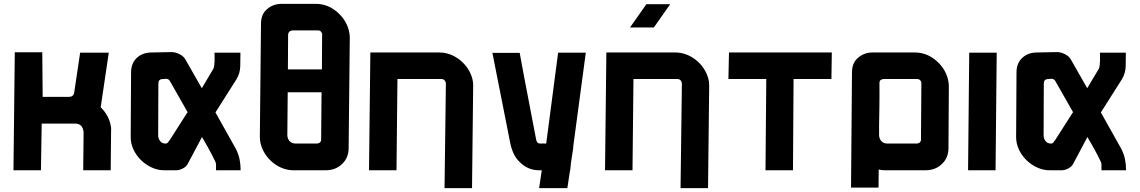

<svg xmlns="http://www.w3.org/2000/svg" viewBox="-20 -886 5929 999"><path d="M413 0 415 -200Q415 -201 413 -209Q406 -243 370 -243H197L193 0H50L57 -614H200L202 -382H339Q362 -382 366 -404L397 -612H546L504 -328Q542 -290 554 -243Q556 -233 557.5 -225Q559 -217 558 -209L556 0Z M956 -32Q948 -18 930.5 -9Q913 0 896 0H835Q801 0 769.5 -14.5Q738 -29 713.5 -53Q689 -77 674.5 -108Q660 -139 660 -173L662 -509Q662 -557 692 -585Q722 -613 770 -613L873 -615Q893 -615 914.5 -604Q936 -593 945 -576L1030 -427L1089 -526Q1093 -532 1094.5 -543.5Q1096 -555 1096.5 -568Q1097 -581 1096.5 -593Q1096 -605 1096 -612H1231Q1231 -577 1230 -540.5Q1229 -504 1210 -473L1101 -301L1207 -112Q1221 -84 1226.5 -57.5Q1232 -31 1232 0H1104V-33Q1104 -37 1098 -50Q1092 -63 1082 -82Q1072 -101 1059 -124.5Q1046 -148 1031 -173ZM819 -474Q812 -472 808 -467Q804 -462 804 -449L803 -182Q803 -165 813 -152Q823 -139 842 -139Q850 -139 855.5 -147Q861 -155 865 -160L955 -301H957L863 -466Q856 -476 844 -476Z M1338 -762Q1338 -811 1368 -837Q1400 -866 1446 -866H1623Q1682 -866 1730 -827Q1780 -786 1795 -728Q1800 -706 1800 -693L1794 -117Q1794 -64 1760 -33Q1727 0 1673 0H1509Q1450 0 1401 -39Q1351 -80 1336 -139Q1332 -154 1332 -173ZM1477 -406 1475 -182Q1475 -177 1476 -173Q1485 -139 1520 -139H1625Q1653 -139 1651 -165L1653 -406ZM1655 -525 1656 -706Q1657 -707 1656 -710Q1651 -728 1634 -728H1507Q1479 -728 1479 -702L1478 -525Z M2048 -475 2043 0H1900L1907 -613H2265Q2323 -613 2373 -574Q2423 -533 2438 -475Q2442 -460 2442 -440L2436 93H2293L2300 -453L2299 -457Q2294 -475 2276 -475Z M2799 0H2785Q2727 0 2685 -42Q2664 -62 2652.5 -87Q2641 -112 2635 -141L2542 -611H2684Q2686 -599 2707 -486.5Q2728 -374 2770 -158Q2774 -139 2790 -139Q2798 -139 2806 -139.5Q2814 -140 2822 -139L2884 -612H3028L2962 -119H2963L2951 -40L2947 0H2946L2932 93H2785Z M3276 -475 3271 0H3128L3135 -613H3493Q3551 -613 3601 -574Q3651 -533 3666 -475Q3670 -460 3670 -440L3664 93H3521L3528 -453L3527 -457Q3522 -475 3504 -475ZM3343 -864H3467L3382 -743H3258Z M3963 0 3967 -475H3770L3773 -613H4308L4306 -475H4109L4106 0Z M4551 90H4408L4413 -509Q4413 -558 4443 -584Q4475 -613 4521 -613H4740Q4799 -613 4847 -574Q4897 -533 4912 -475Q4917 -453 4917 -440L4915 -117Q4915 -64 4881 -33Q4848 0 4794 0H4588Q4567 0 4552 -4ZM4556 -459Q4556 -408 4556 -377Q4556 -346 4555.5 -326Q4555 -306 4555 -293Q4555 -280 4554.5 -266Q4554 -252 4554 -233Q4554 -214 4554 -182Q4554 -177 4555 -173Q4564 -139 4599 -139H4746Q4774 -139 4772 -165L4774 -453V-457Q4769 -475 4751 -475H4582Q4559 -475 4556 -459Z M5160 0H5017L5023 -612H5166Z M5563 -32Q5555 -18 5537.5 -9Q5520 0 5503 0H5442Q5408 0 5376.5 -14.5Q5345 -29 5320.5 -53Q5296 -77 5281.5 -108Q5267 -139 5267 -173L5269 -509Q5269 -557 5299 -585Q5329 -613 5377 -613L5480 -615Q5500 -615 5521.5 -604Q5543 -593 5552 -576L5637 -427L5696 -526Q5700 -532 5701.5 -543.5Q5703 -555 5703.5 -568Q5704 -581 5703.5 -593Q5703 -605 5703 -612H5838Q5838 -577 5837 -540.5Q5836 -504 5817 -473L5708 -301L5814 -112Q5828 -84 5833.5 -57.5Q5839 -31 5839 0H5711V-33Q5711 -37 5705 -50Q5699 -63 5689 -82Q5679 -101 5666 -124.5Q5653 -148 5638 -173ZM5426 -474Q5419 -472 5415 -467Q5411 -462 5411 -449L5410 -182Q5410 -165 5420 -152Q5430 -139 5449 -139Q5457 -139 5462.5 -147Q5468 -155 5472 -160L5562 -301H5564L5470 -466Q5463 -476 5451 -476Z"/></svg>

Font: Covid19
Style: Regular
Weight: 400
Designer: Peter Wiegel
Foundry: (c) CAT - Ing. Peter Wiegel.  for Rudolf Maass + Partner GmbH
Version: Version 001.000